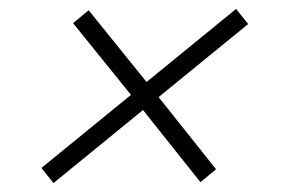

<svg xmlns="http://www.w3.org/2000/svg" viewBox="-20 -504 640 431"><path d="M100 -93 73 -127 274 -291 144 -452 179 -481 309 -320 510 -484 537 -450 336 -286 465 -124 430 -95 301 -257Z"/></svg>

Font: Geist Mono ExtraLight
Style: Italic
Weight: 200
Italic angle: -12°
Monospace: yes
Designer: Basement.studio, Andrés Briganti, Mateo Zaragoza
Foundry: Basement.studio, Vercel, Andrés Briganti, Guido Ferreyra, Mateo Zaragoza
Version: Version 1.500; ttfautohint (v1.8.4.7-5d5b)